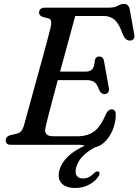

<svg xmlns="http://www.w3.org/2000/svg" viewBox="-20 -739 706 980"><path d="M384 0H35.5Q20.5 0 14.8 -6.5Q9 -13 9 -23Q9 -41.5 32 -49L63 -56Q78 -59.5 86.5 -68Q95 -76.5 101.5 -95.5Q105 -109 115 -145.2Q125 -181.5 138.8 -231.5Q152.5 -281.5 167.8 -336.8Q183 -392 197.5 -444.5Q212 -497 223 -538.8Q234 -580.5 239 -602Q248 -640 226.5 -645.5L199.5 -652Q191 -655 185.2 -660.2Q179.5 -665.5 179.5 -674Q179.5 -700 211.5 -700H539.5Q564 -700 580.8 -709.5Q597.5 -719 613 -719Q637 -719 642.5 -689.5L665 -565.5Q668.5 -550 662.5 -541.5Q656.5 -533 645.5 -532Q621 -529.5 607 -563.5Q587 -619 564.8 -638.2Q542.5 -657.5 510 -657.5H364Q356 -628.5 343.8 -583.2Q331.5 -538 316.8 -483.8Q302 -429.5 286.5 -373.5H418Q439.5 -373.5 450.8 -385.5Q462 -397.5 464 -432.5Q469.5 -450.5 486 -450.5Q507.5 -450.5 510.5 -428.5L535.5 -291Q538.5 -274.5 531.5 -266.8Q524.5 -259 514 -258.5Q496 -258.5 487 -278Q476 -310 461.8 -320Q447.5 -330 421.5 -330H275Q260 -274.5 246.8 -225Q233.5 -175.5 224.5 -139.8Q215.5 -104 212.5 -89Q201.5 -43.5 251 -43.5H375.5Q427.5 -43.5 461 -68.5Q494.5 -93.5 521 -157.5Q533 -181 549.5 -181Q571 -181 571 -153Q570.5 -109.5 553.2 -71Q536 -32.5 508 -8.8Q480 15 446.5 15Q431 15 417.5 7.5Q404 0 384 0ZM481.5 -21.5 487.5 1Q436 26 407 53.5Q378 81 368.5 117Q361.5 144.5 371.8 158.2Q382 172 403 172Q435.5 172 459.5 145Q472 134 481 136Q486 137 488 143.2Q490 149.5 483 160Q470 183 437.8 201.8Q405.5 220.5 364.5 220.5Q315.5 220.5 294 196.2Q272.5 172 283 131Q296 83 344 45.2Q392 7.5 481.5 -21.5Z"/></svg>

Font: Fraunces 9pt S050
Style: Italic
Weight: 400
Italic angle: -16°
Version: Version 1.000; ttfautohint (v1.8.3)